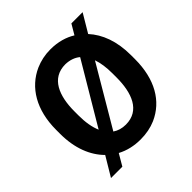

<svg xmlns="http://www.w3.org/2000/svg" viewBox="-206 -897 1100 1100"><g transform="rotate(-45 344.0 -347.5)"><path d="M563 -630 629 -741H538L502 -680C462 -705 410 -721 348 -721C303 -721 263 -712 226 -696C114 -646 45 -533 45 -371V-339C45 -221 82 -131 142 -71L72 46H164L205 -24C248 -1 296 10 349 10C394 10 435 2 472 -14C585 -64 651 -176 651 -339V-371C651 -484 618 -570 563 -630ZM348 -600C383 -599 413 -589 437 -569L218 -200C202 -237 194 -283 194 -339V-372C194 -497 234 -600 348 -600ZM349 -110C318 -110 292 -118 270 -133L484 -496C496 -462 502 -421 502 -372V-339C502 -214 463 -110 349 -110Z"/></g></svg>

Font: Asimov
Style: Regular
Weight: 500
Designer: Google
Version: Version 2.000980; 2014